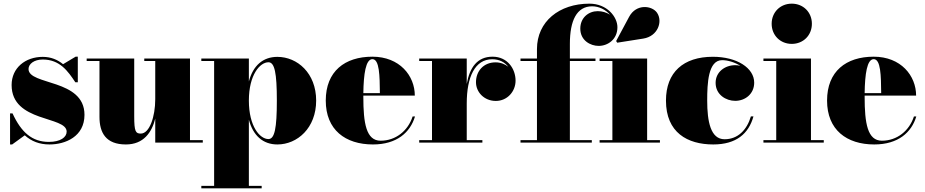

<svg xmlns="http://www.w3.org/2000/svg" viewBox="-20 -780 5057 1050"><path d="M46.5 10 115.5 -40C151.5 -7.5 195.5 10 250.5 10C337.5 10 442 -33 442 -152C442 -350 136 -312.5 136 -402.5C136 -430 166 -454.5 214 -454.5C307 -454.5 352 -390.5 392 -330H405.5V-470H393.5L325 -429C295.5 -453 259.5 -469 213.5 -469C119 -469 43.5 -409 43.5 -315C43.5 -109 344.5 -147 344.5 -60C344.5 -29.5 310.5 -4 247.5 -4C156 -4 96.5 -55.5 48.5 -160H35V10Z M714 -460H454V-446.5H524V-141C524 -54 559 10 668.5 10C765.5 10 810.5 -56.5 829 -131.5V0H1089V-13.5H1019V-460H769V-446.5H829V-237.5C829 -142.5 798 -49.5 750 -49.5C722 -49.5 714 -60 714 -144Z M1081 236.5V250H1411V236.5H1341V-125.5C1364 -38.5 1418 10 1497 10C1606 10 1709 -80 1709 -230C1709 -380 1606 -469 1497 -469C1418 -469 1364 -421.5 1341 -334.5V-460H1081V-446.5H1151V236.5ZM1341 -230C1341 -371.5 1402 -439.5 1448 -439.5C1482 -439.5 1494 -381.5 1494 -230C1494 -78.5 1482 -19.5 1448 -19.5C1402 -19.5 1341 -87.5 1341 -230Z M2249.5 -143H2236.5C2211.5 -65 2144.5 -10.5 2061.5 -10.5C1982.5 -10.5 1967 -106 1967 -250C1967 -252.5 1967 -255 1967 -257H2248.5C2248.5 -366 2165.5 -470 2016.5 -470C1865.5 -470 1761.5 -390 1761.5 -230C1761.5 -70 1868.5 10 2019.5 10C2150.5 10 2223.5 -56 2249.5 -143ZM2016.5 -456.5C2055.5 -456.5 2056.5 -365.5 2057.5 -270.5H1967C1968.5 -375 1980 -456.5 2016.5 -456.5Z M2272.5 -13.5V0H2618V-13.5H2532.5V-214C2532.5 -359.5 2577.5 -456 2672 -456C2711 -456 2740.5 -439.5 2759.5 -415C2741 -429.5 2717.5 -439 2690 -439C2623.5 -439 2583 -390 2583 -330.5C2583 -275.5 2628.5 -228 2691.5 -228C2754.5 -228 2799.5 -280 2799.5 -339C2799.5 -403 2756 -470 2673.5 -470C2590.5 -470 2549 -412 2532.5 -321V-460H2272.5V-446.5H2342.5V-13.5Z M2826.5 -13.5V0H3216.5V-13.5H3096.5V-446.5H3236.5V-460H3096.5V-540C3096.5 -667 3133.5 -745.5 3218.5 -745.5C3255 -745.5 3292 -727.5 3316 -699.5C3297 -712 3273 -719 3249 -719C3199 -719 3153.5 -683.5 3153.5 -623.5C3153.5 -558.5 3209 -529 3254 -529C3304.5 -529 3356.5 -565 3356.5 -631C3356.5 -688 3299.5 -760 3203.5 -760C3038.5 -760 2916.5 -662.5 2916.5 -511.5V-460H2826.5V-446.5H2916.5V-13.5Z M3498 -569C3577.5 -581.5 3606 -662.5 3573 -710.5C3546 -749.5 3460 -761.5 3420.5 -688L3349.5 -555.5L3355.5 -546.5ZM3259 -13.5V0H3589V-13.5H3519V-460H3259V-446.5H3329V-13.5Z M4100.5 -143.5H4086.5C4064.5 -69 4015 -18.5 3942.5 -18.5C3866 -18.5 3847.5 -115.5 3847.5 -230C3847.5 -324 3852.5 -451 3929 -451C3960 -451 3998 -439.5 4029 -420C4020 -422.5 4010.5 -423.5 4000.5 -423.5C3945 -423.5 3893.5 -387 3893.5 -327C3893.5 -262 3950.5 -228.5 4000.5 -228.5C4056 -228.5 4104.5 -267 4104.5 -328C4104.5 -408 4010.5 -469.5 3878.5 -469.5C3717.5 -469.5 3622 -385 3622 -230C3622 -55 3739.5 10 3880.5 10C4006.5 10 4074.5 -49 4100.5 -143.5Z M4200 -650C4200 -587 4247 -540 4310 -540C4373 -540 4420 -587 4420 -650C4420 -713 4373 -760 4310 -760C4247 -760 4200 -713 4200 -650ZM4155 -13.5V0H4485V-13.5H4415V-460H4155V-446.5H4225V-13.5Z M4991 -143H4978C4953 -65 4886 -10.5 4803 -10.5C4724 -10.5 4708.5 -106 4708.5 -250C4708.5 -252.5 4708.5 -255 4708.5 -257H4990C4990 -366 4907 -470 4758 -470C4607 -470 4503 -390 4503 -230C4503 -70 4610 10 4761 10C4892 10 4965 -56 4991 -143ZM4758 -456.5C4797 -456.5 4798 -365.5 4799 -270.5H4708.5C4710 -375 4721.5 -456.5 4758 -456.5Z"/></svg>

Font: Bodoni* 16pt Fatface
Style: Regular
Weight: 900
Version: Version 2.3